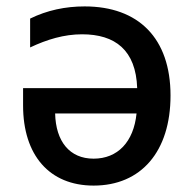

<svg xmlns="http://www.w3.org/2000/svg" viewBox="-20 -569 603 599"><path d="M244 -549C184 -549 127 -537 74 -511V-421C127 -446 180 -462 236 -462C339 -462 404 -413 408 -294H52V-240C52 -85 134 10 272 10C420 10 512 -96 512 -271C512 -450 412 -549 244 -549ZM152 -215H406C397 -126 347 -74 272 -74C197 -74 154 -128 152 -215Z"/></svg>

Font: Noto Sans Mono SemiCondensed Medium
Style: Regular
Weight: 500
Width: 4
Designer: Monotype Design Team
Foundry: Monotype Imaging Inc.
Version: Version 2.014